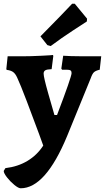

<svg xmlns="http://www.w3.org/2000/svg" viewBox="-50 -768 563 1030"><path d="M-30 149 -21 134Q46 126 97.5 95Q149 64 182 13L160 -48Q129 -132 94 -224Q59 -316 42 -352Q32 -374 19 -382.5Q6 -391 -14 -393L-16 -398L-9 -466H67Q114 -466 174 -469Q234 -472 234 -473L236 -468L227 -397Q201 -396 192.5 -390.5Q184 -385 184 -373Q184 -354 208.5 -267.5Q233 -181 242 -151H256Q334 -356 334 -376Q334 -386 328.5 -390Q323 -394 308 -394H283L279 -400L289 -469Q300 -468 331 -467Q362 -466 397 -466H493L485 -394Q463 -389 454 -380.5Q445 -372 437 -349L310 -38Q194 242 61 242Q49 242 27 224Q5 206 -12.5 183.5Q-30 161 -30 149ZM204 -526 167 -573Q219 -625 270.5 -678.5Q322 -732 337 -748H351L417 -668L416 -653Q399 -642 340 -603.5Q281 -565 222 -521Z"/></svg>

Font: Alegreya ExtraBold
Style: Regular
Weight: 800
Designer: Juan Pablo del Peral
Foundry: Huerta Tipografica
Version: Version 2.007; ttfautohint (v1.6)